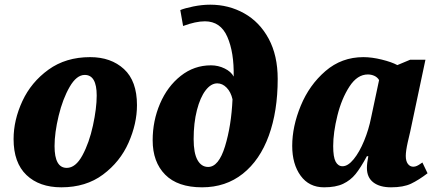

<svg xmlns="http://www.w3.org/2000/svg" viewBox="-20 -790 1898 820"><path d="M38 -196Q38 -277 75.5 -358Q113 -439 187 -492.5Q261 -546 365 -546Q454 -546 509.5 -495Q565 -444 565 -341Q565 -262 529 -180.5Q493 -99 420 -44.5Q347 10 242 10Q148 10 93 -42.5Q38 -95 38 -196ZM393 -382Q393 -470 342 -470Q307 -470 277.5 -419Q248 -368 230.5 -295.5Q213 -223 213 -166Q213 -73 265 -73Q303 -73 332 -126.5Q361 -180 377 -254Q393 -328 393 -382Z M632 -191Q632 -274 663.5 -347.5Q695 -421 752 -466Q809 -511 881 -511Q912 -511 939.5 -497.5Q967 -484 978 -463Q980 -566 951 -632.5Q922 -699 855 -699Q816 -699 762 -679L750 -747Q769 -755 806 -762.5Q843 -770 878 -770Q957 -770 1023 -733Q1089 -696 1127.5 -624.5Q1166 -553 1166 -453Q1166 -315 1128 -210.5Q1090 -106 1017 -48Q944 10 843 10Q739 10 685.5 -44Q632 -98 632 -191ZM973 -366Q966 -397 948 -415.5Q930 -434 908 -434Q881 -434 858 -404Q835 -374 821 -319.5Q807 -265 807 -196Q807 -136 823.5 -106.5Q840 -77 869 -77Q914 -77 941 -165Q968 -253 973 -366Z M1228 -167Q1228 -250 1264.5 -338.5Q1301 -427 1370 -486.5Q1439 -546 1532 -546Q1568 -546 1610.5 -535.5Q1653 -525 1677 -512L1732 -535H1797L1732 -228Q1730 -221 1721.5 -183Q1713 -145 1713 -124Q1713 -102 1722 -90Q1731 -78 1745 -78Q1753 -78 1760.5 -81.5Q1768 -85 1773.5 -89Q1779 -93 1784 -96L1806 -50Q1768 -21 1735.5 -5.5Q1703 10 1650 10Q1602 10 1574.5 -11Q1547 -32 1547 -73Q1547 -92 1553 -123H1547Q1520 -73 1498.5 -46.5Q1477 -20 1445.5 -5Q1414 10 1364 10Q1300 10 1264 -39.5Q1228 -89 1228 -167ZM1565 -288 1599 -448Q1592 -460 1579 -466Q1566 -472 1551 -472Q1506 -472 1472.5 -420.5Q1439 -369 1421 -296.5Q1403 -224 1403 -166Q1403 -119 1413.5 -99.5Q1424 -80 1443 -80Q1466 -80 1490.5 -110Q1515 -140 1535 -188.5Q1555 -237 1565 -288Z"/></svg>

Font: Noto Serif NarrowBlack
Style: Italic
Weight: 900
Width: 4
Italic angle: -12°
Designer: Monotype Design Team
Foundry: Monotype Imaging Inc.
Version: Version 1.001